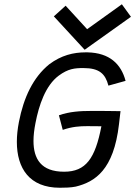

<svg xmlns="http://www.w3.org/2000/svg" viewBox="-20 -883 639 907"><path d="M379.9 -647.9 598.6 -803.7 555.7 -862.8 391.6 -745.1 290 -856 234.4 -805.7ZM549.3 -357.9C502.9 -358.9 459.5 -358.9 409.2 -358.9C359.9 -358.9 308.6 -356 258.3 -338.4L276.4 -269.5C320.8 -284.7 356 -287.1 392.6 -287.1C411.6 -287.1 430.7 -286.6 452.1 -286.6H459C429.7 -134.3 385.7 -71.8 282.7 -71.8C174.3 -71.8 138.2 -132.3 138.2 -217.3C138.2 -243.2 141.6 -271.5 147.5 -301.3C163.6 -385.3 194.8 -479.5 257.8 -525.9C302.2 -558.6 333 -561.5 374 -561.5C449.7 -561.5 477.5 -534.2 492.2 -478.5L573.2 -501C552.2 -580.6 497.6 -633.3 393.6 -635.7H383.8C327.6 -635.7 269.5 -622.1 212.4 -579.1C136.2 -517.1 91.8 -422.4 69.3 -306.6C63 -273.9 59.6 -242.7 59.6 -212.9C59.6 -87.9 119.1 3.9 262.7 3.9C283.2 3.9 314.9 3.4 337.9 -1.5C429.2 -23.9 517.1 -80.6 542 -295.4Z"/></svg>

Font: Fantasque Sans Mono
Style: RegItalic
Weight: 400
Italic angle: -11°
Monospace: yes
Designer: Jany Belluz
Version: Version 1.6.3